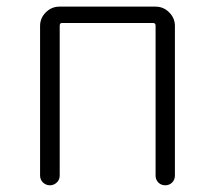

<svg xmlns="http://www.w3.org/2000/svg" viewBox="-20 -553 642 573"><path d="M99.6 -29.3V-475.6Q99.6 -499 116.7 -516.1Q133.8 -533.2 157.2 -533.2H444.3Q467.8 -533.2 484.9 -516.1Q502 -499 502 -475.6V-29.3Q502 -16.6 493.7 -8.3Q485.4 0 473.1 0Q460.9 0 452.6 -8.3Q444.3 -16.6 444.3 -29.3V-476.6Q444.3 -484.4 436.5 -484.4H165Q158.2 -484.4 158.2 -476.6V-29.3Q158.2 -16.6 149.4 -8.3Q140.6 0 128.9 0Q117.2 0 108.4 -8.3Q99.6 -16.6 99.6 -29.3Z"/></svg>

Font: Gen Jyuu Gothic Light
Style: Regular
Weight: 200
Designer: [Source Han Sans]
Ryoko NISHIZUKA  (kana & ideographs); Paul D. Hunt (Latin, Greek & Cyrillic); Wenlong ZHANG  (bopomofo
Version: Version 1.002.20150607